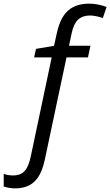

<svg xmlns="http://www.w3.org/2000/svg" viewBox="-131 -785 600 1045"><path d="M-110.8 230V161.6Q-85.9 169.9 -60.1 169.9Q-28.8 169.9 -9.3 156.7Q10.3 143.6 22.5 113.3Q31.2 92.8 36.6 65.9L150.4 -472.7H54.7L64.9 -519L163.1 -535.6L178.2 -604Q188.5 -652.3 206.5 -685.1Q224.6 -717.8 251.5 -736.8Q291.5 -765.1 355 -765.1Q400.9 -765.1 449.2 -747.1L428.7 -687Q386.7 -700.7 358.9 -700.7Q318.4 -700.7 294.2 -678.2Q270 -655.8 259.3 -605.5L244.6 -536.1H361.3L347.7 -472.7H231L113.3 82Q106.4 114.3 97.2 138.7Q77.1 190.9 41.3 215.6Q5.4 240.2 -49.3 240.2Q-80.1 240.2 -110.8 230Z"/></svg>

Font: Viking Open Sans
Style: Italic
Weight: 400
Italic angle: -12°
Foundry: Ascender Corporation
Version: Version 2.000